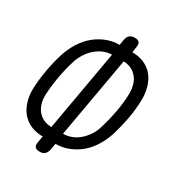

<svg xmlns="http://www.w3.org/2000/svg" viewBox="-186 -894 972 1043"><g transform="rotate(30 300.0 -372.5)"><path d="M216 25Q196 25 187.5 15.5Q179 6 183 -15L190 -55Q148 -55 114.5 -69.5Q81 -84 58.5 -111Q36 -138 24.5 -176.5Q13 -215 15 -261Q18 -317 28 -373.5Q38 -430 55 -486Q70 -533 94.5 -572Q119 -611 151.5 -638Q184 -665 222.5 -680Q261 -695 303 -695L309 -730Q313 -751 324.5 -760.5Q336 -770 356 -770Q376 -770 384 -760.5Q392 -751 388 -730L383 -695Q425 -695 458.5 -680Q492 -665 514 -638Q536 -611 547 -572Q558 -533 556 -486Q554 -430 543.5 -373.5Q533 -317 516 -261Q501 -215 477 -176.5Q453 -138 421 -111.5Q389 -85 350.5 -70Q312 -55 270 -55L263 -15Q258 6 247 15.5Q236 25 216 25ZM205 -123 294 -628Q268 -628 242.5 -617.5Q217 -607 195.5 -588.5Q174 -570 157 -544Q140 -518 130 -486Q113 -430 103 -373.5Q93 -317 90 -261Q89 -230 96.5 -204.5Q104 -179 120 -160.5Q136 -142 157.5 -132.5Q179 -123 205 -123ZM367 -628 278 -123Q304 -123 329.5 -132.5Q355 -142 376.5 -160.5Q398 -179 415 -204.5Q432 -230 441 -261Q458 -317 468.5 -373.5Q479 -430 481 -486Q482 -518 474.5 -544Q467 -570 452 -588.5Q437 -607 415 -617.5Q393 -628 367 -628Z"/></g></svg>

Font: Maple Mono NL Light
Style: Italic
Weight: 300
Italic angle: -10°
Monospace: yes
Designer: subframe7536
Version: Version 7.000